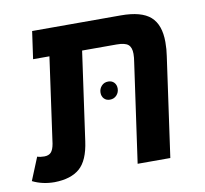

<svg xmlns="http://www.w3.org/2000/svg" viewBox="-83 -641 779 729"><g transform="rotate(-10 307.0 -276.0)"><path d="M577 -437Q577 -409 573 -384L519 0H393L447 -382Q450 -400 450 -414Q450 -439 437.5 -449.5Q425 -460 393 -460H260L212 -119Q202 -46 168 -16.5Q134 13 71 14Q24 14 -14 -5L22 -93Q33 -89 49 -89Q66 -89 75 -98.5Q84 -108 88 -131L134 -460H71L86 -566H428Q507 -566 542 -535Q577 -504 577 -437ZM368 -295Q368 -309 359.5 -318Q351 -327 337 -327Q321 -327 311 -316Q301 -305 301 -290Q301 -276 309.5 -267Q318 -258 332 -258Q348 -258 358 -269Q368 -280 368 -295Z"/></g></svg>

Font: FiraGO Medium
Style: Italic
Weight: 500
Italic angle: -8°
Designer: bBox Type GmbH
Foundry: bBox Type GmbH
Version: Version 1.001